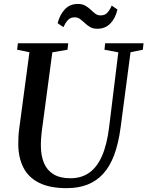

<svg xmlns="http://www.w3.org/2000/svg" viewBox="-20 -968 766 998"><path d="M658.5 -696.5 607 -306Q596 -223 573.8 -163.2Q551.5 -103.5 516.8 -65.2Q482 -27 434.8 -8.5Q387.5 10 327 10Q238.5 10 183.2 -17.8Q128 -45.5 102 -96.2Q76 -147 75 -215.5Q75 -234 75.8 -253.2Q76.5 -272.5 79 -292.5L133 -696.5L69 -709.5L73 -743H334.5L331 -709.5L252 -696L199 -299.5Q195.5 -274 193.8 -250.5Q192 -227 192.5 -207Q193 -159 208.2 -121.5Q223.5 -84 257.2 -62.8Q291 -41.5 346.5 -41.5Q403.5 -41.5 444.2 -70.5Q485 -99.5 510.8 -158.8Q536.5 -218 547.5 -309.5L595 -696L523 -709.5L526.5 -743H726L722.5 -709.5ZM486 -818.5Q463.5 -818.5 448.2 -827.5Q433 -836.5 420.8 -848.2Q408.5 -860 396.2 -869Q384 -878 368 -878Q346 -878 333 -863.8Q320 -849.5 309.5 -827L279.5 -847.5Q291 -892 317.2 -919.8Q343.5 -947.5 384.5 -947.5Q408 -947.5 423.5 -938.5Q439 -929.5 451.2 -917.8Q463.5 -906 475.2 -897Q487 -888 502.5 -888Q524.5 -887.5 537.2 -901Q550 -914.5 560.5 -939L590.5 -918.5Q579.5 -872 553 -845.2Q526.5 -818.5 486 -818.5Z"/></svg>

Font: Merriweather 72pt Medium
Style: Italic
Weight: 500
Italic angle: -7.8°
Version: Version 2.101